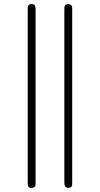

<svg xmlns="http://www.w3.org/2000/svg" viewBox="-20 -714 484 928"><path d="M114 169V-665Q114 -676 114.5 -681Q115 -686 119 -690Q123 -694 132 -694H133Q146 -694 149 -687Q152 -680 152 -665V165Q152 176 151.5 181Q151 186 146.5 190Q142 194 133 194H132Q121 194 117.5 188.5Q114 183 114 169ZM291 169V-665Q291 -676 291.5 -680.5Q292 -685 296 -689.5Q300 -694 309 -694Q329 -694 329 -673V165Q329 176 328.5 181Q328 186 323.5 190Q319 194 310 194Q291 194 291 169Z"/></svg>

Font: CMU Serif
Style: Roman
Weight: 500
Version: Version 0.7.0